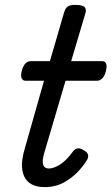

<svg xmlns="http://www.w3.org/2000/svg" viewBox="-20 -750 456 785"><path d="M162 15Q123 15 99.5 -3Q76 -21 71 -57Q66 -93 82 -145L160 -420H84Q73 -420 68.5 -430Q64 -440 69 -460Q74 -480 83.5 -490Q93 -500 105 -500H184L242 -699Q248 -718 257.5 -724Q267 -730 287 -730Q317 -730 326 -721Q335 -712 328 -692L271 -500H398Q409 -500 413.5 -490.5Q418 -481 413 -460Q409 -441 399 -430.5Q389 -420 378 -420H248L161 -125Q151 -91 156.5 -76Q162 -61 180 -61Q200 -61 226.5 -78Q253 -95 280 -133Q289 -142 298 -143.5Q307 -145 322 -136Q337 -128 339.5 -118Q342 -108 338 -100Q326 -78 301.5 -51Q277 -24 242 -4.5Q207 15 162 15Z"/></svg>

Font: Playwrite AU NSW
Style: Regular
Weight: 400
Designer: Veronika Burian, José Scaglione
Foundry: TypeTogether
Version: Version 1.002